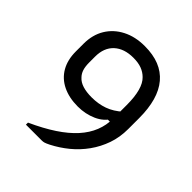

<svg xmlns="http://www.w3.org/2000/svg" viewBox="-195 -855 990 990"><g transform="rotate(45 300.0 -360.0)"><path d="M296 -720Q357 -720 402 -702Q447 -684 477.5 -648Q508 -612 523 -559Q538 -506 538 -437V-357Q538 -297 520 -245.5Q502 -194 470.5 -150Q439 -106 397.5 -72Q356 -38 309 -14Q291 -5 282.5 -2.5Q274 0 265 0Q261 0 249 0Q237 0 222 0Q207 0 191.5 0Q176 0 164.5 0Q153 0 149 0V-15Q226 -50 282 -87Q338 -124 374 -164Q410 -204 427.5 -248Q445 -292 445 -340V-439Q445 -498 434 -538Q423 -578 401 -599Q383 -617 358 -626.5Q333 -636 297 -636Q230 -636 191.5 -600.5Q153 -565 153 -500V-459Q153 -428 159.5 -408Q166 -388 180 -374Q196 -356 223.5 -347.5Q251 -339 289 -339Q337 -339 378 -353.5Q419 -368 458 -403V-317H412L444 -338Q421 -297 374 -276Q327 -255 272 -255Q208 -255 161 -278Q114 -301 89 -344.5Q64 -388 64 -449V-505Q64 -570 93 -618Q122 -666 174.5 -693Q227 -720 296 -720Z"/></g></svg>

Font: Rec Mono Linear
Style: Regular
Weight: 400
Monospace: yes
Version: Version 1.085; ttfautohint (v1.8.4.7-5d5b)